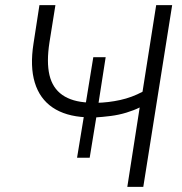

<svg xmlns="http://www.w3.org/2000/svg" viewBox="-20 -725 706 745"><path d="M474 0 522 -308Q500 -297 470.5 -288Q441 -279 409.5 -275Q378 -271 346 -269L355 -278L328 -113H279L306 -277L313 -270Q234 -274 184 -308Q134 -342 115 -404.5Q96 -467 110 -556L133 -705H195L172 -561Q160 -484 172 -433.5Q184 -383 222 -356.5Q260 -330 323 -327L312 -319L342 -503H390L361 -317L355 -326Q401 -327 446.5 -337Q492 -347 533 -369L586 -705H648L536 0Z"/></svg>

Font: Nunito Sans 12pt Light
Style: Italic
Weight: 300
Italic angle: -9°
Designer: Vernon Adams
Foundry: Vernon Adams
Version: Version 3.101;gftools[0.9.27]